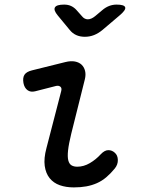

<svg xmlns="http://www.w3.org/2000/svg" viewBox="-20 -805 640 835"><path d="M133 -408Q113 -403 99.5 -413Q86 -423 82 -444Q78 -467 86.5 -480Q95 -493 119 -499L264 -535Q288 -541 306 -537.5Q324 -534 335 -523.5Q346 -513 350 -496.5Q354 -480 349 -460L290 -224Q279 -179 276 -151Q273 -123 277 -107.5Q281 -92 291 -86Q301 -80 316 -80Q344 -80 370.5 -95.5Q397 -111 418 -134Q435 -152 451 -152Q467 -152 479 -141Q492 -130 492.5 -109.5Q493 -89 479 -72Q461 -50 442 -34Q423 -18 401.5 -8.5Q380 1 355.5 5.5Q331 10 301 10Q267 10 240 0.5Q213 -9 196 -30Q179 -51 174.5 -83.5Q170 -116 182 -161L246 -408Q250 -422 242.5 -428Q235 -434 223 -431ZM259 -785Q276 -785 289 -779Q302 -773 312 -762L336 -735Q347 -721 362 -721Q377 -721 394 -735L425 -761Q439 -773 454.5 -779Q470 -785 487 -785Q521 -785 524.5 -773Q528 -761 499 -737L426 -675Q408 -660 389 -652.5Q370 -645 349 -645Q328 -645 311.5 -652.5Q295 -660 283 -675L231 -738Q212 -761 219 -773Q226 -785 259 -785Z"/></svg>

Font: Maple Mono
Style: Italic
Weight: 400
Italic angle: -10°
Monospace: yes
Designer: subframe7536
Version: Version 7.300